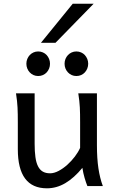

<svg xmlns="http://www.w3.org/2000/svg" viewBox="-20 -999 619 1031"><path d="M449.2 0Q445.8 -8.3 441.9 -19.5Q438 -30.8 434.3 -43.5Q430.7 -56.2 427.5 -70.1Q424.3 -84 422.4 -97.7Q377.9 -43.5 330.8 -15.6Q283.7 12.2 231.9 12.2Q75.7 12.2 75.7 -197.8V-341.8Q75.7 -365.2 75.4 -384.3Q75.2 -403.3 74.2 -421.1Q73.2 -439 71.3 -457.5Q69.3 -476.1 65.9 -498H166V-227.1Q166 -185.5 170.2 -155.5Q174.3 -125.5 184.1 -106.2Q193.8 -86.9 209.7 -77.6Q225.6 -68.4 249 -68.4Q270.5 -68.4 294.9 -81.3Q319.3 -94.2 341.6 -114.3Q363.8 -134.3 382.1 -158.4Q400.4 -182.6 410.2 -205.1V-341.8Q410.2 -365.7 409.9 -385Q409.7 -404.3 408.7 -421.9Q407.7 -439.5 405.8 -457.5Q403.8 -475.6 400.4 -498H500.5V-219.7Q500.5 -148.4 508.5 -95Q516.6 -41.5 532.2 0ZM121.6 -656.7Q121.6 -670.4 126.5 -682.4Q131.3 -694.3 139.9 -703.4Q148.4 -712.4 159.9 -717.5Q171.4 -722.7 185.1 -722.7Q198.7 -722.7 210.4 -717.5Q222.2 -712.4 230.5 -703.4Q238.8 -694.3 243.7 -682.4Q248.5 -670.4 248.5 -656.7Q248.5 -643.1 243.7 -631.1Q238.8 -619.1 230.5 -610.1Q222.2 -601.1 210.4 -595.9Q198.7 -590.8 185.1 -590.8Q171.4 -590.8 159.9 -595.9Q148.4 -601.1 139.9 -610.1Q131.3 -619.1 126.5 -631.1Q121.6 -643.1 121.6 -656.7ZM326.7 -656.7Q326.7 -670.4 331.5 -682.4Q336.4 -694.3 345 -703.4Q353.5 -712.4 365 -717.5Q376.5 -722.7 390.1 -722.7Q403.8 -722.7 415.5 -717.5Q427.2 -712.4 435.5 -703.4Q443.8 -694.3 448.7 -682.4Q453.6 -670.4 453.6 -656.7Q453.6 -643.1 448.7 -631.1Q443.8 -619.1 435.5 -610.1Q427.2 -601.1 415.5 -595.9Q403.8 -590.8 390.1 -590.8Q376.5 -590.8 365 -595.9Q353.5 -601.1 345 -610.1Q336.4 -619.1 331.5 -631.1Q326.7 -643.1 326.7 -656.7ZM482.9 -979 277.8 -769H199.7L370.6 -979Z"/></svg>

Font: Andika Compact
Style: Regular
Weight: 400
Designer: Victor Gaultney, Annie Olsen, Julie Remington, Don Collingsworth, Eric Hays, Becca Hirsbrunner
Foundry: SIL International
Version: Version 5.000 ; LnSpcTght